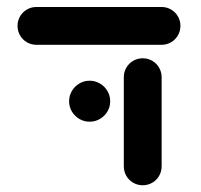

<svg xmlns="http://www.w3.org/2000/svg" viewBox="-20 -539 591 564"><path d="M31.5 -463Q31.5 -478.1 38.9 -490.9Q46.3 -503.7 59.1 -511.1Q71.9 -518.5 87 -518.5H454.4Q469.6 -518.5 482.4 -511.1Q495.2 -503.7 502.6 -490.9Q510 -478.1 510 -463Q510 -447.8 502.6 -435Q495.2 -422.2 482.4 -414.8Q469.6 -407.4 454.4 -407.4H87Q71.9 -407.4 59.1 -414.8Q46.3 -422.2 38.9 -435Q31.5 -447.8 31.5 -463ZM343.7 -50.4V-312.2Q343.7 -327.4 351.1 -340.2Q358.5 -353 371.3 -360.4Q384.1 -367.8 399.3 -367.8Q414.4 -367.8 427.2 -360.4Q440 -353 447.4 -340.2Q454.8 -327.4 454.8 -312.2V-50.4Q454.8 -35.2 447.4 -22.4Q440 -9.6 427.2 -2.2Q414.4 5.2 399.3 5.2Q384.1 5.2 371.3 -2.2Q358.5 -9.6 351.1 -22.4Q343.7 -35.2 343.7 -50.4ZM183 -241.5Q183 -257.8 191.1 -271.7Q199.3 -285.6 213.1 -293.7Q227 -301.9 243.3 -301.9Q259.6 -301.9 273.5 -293.7Q287.4 -285.6 295.6 -271.7Q303.7 -257.8 303.7 -241.5Q303.7 -225.2 295.6 -211.5Q287.4 -197.8 273.5 -189.6Q259.6 -181.5 243.3 -181.5Q227 -181.5 213.1 -189.6Q199.3 -197.8 191.1 -211.5Q183 -225.2 183 -241.5Z"/></svg>

Font: 26F Galaxy Hebrew Black
Style: Regular
Weight: 900
Designer: C₂₉H₂₅N₃O₅
Version: Version 1.000